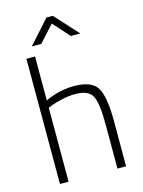

<svg xmlns="http://www.w3.org/2000/svg" viewBox="-134 -996 799 1074"><g transform="rotate(-15 265.0 -459.5)"><path d="M126 0H76V-725H126V-471Q211 -509 293 -509Q393 -509 426 -457.5Q459 -406 459 -262V0H409V-259Q409 -380 386.5 -422Q364 -464 288 -464Q252 -464 211.5 -455Q171 -446 148 -437L126 -428ZM123 -784 244 -919H281L404 -784H349L264 -879L178 -784Z"/></g></svg>

Font: TitilliumText
Style: Light
Weight: 300
Designer: Accademia di Belle Arti di Urbino and others
Foundry: Accademia di Belle Arti di Urbino and others.
Version: Version 60.001